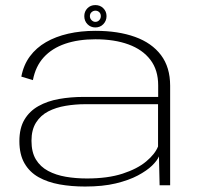

<svg xmlns="http://www.w3.org/2000/svg" viewBox="-20 -712 760 738"><path d="M307 5Q375 5 425 -7Q475 -19 509.8 -37.5Q544.5 -56 564.5 -75.5Q584.5 -95 591 -111L593.5 0H634V-382.5Q634 -453.5 598.8 -500.2Q563.5 -547 499 -570.2Q434.5 -593.5 346.5 -593.5Q290.5 -593.5 242.2 -582.5Q194 -571.5 156.8 -550Q119.5 -528.5 95 -495.5Q70.5 -462.5 62 -417.5L106.5 -404Q116.5 -457 148.2 -491.8Q180 -526.5 230.5 -543.8Q281 -561 346.5 -561Q420 -561 474 -541.2Q528 -521.5 558 -482.2Q588 -443 588 -384V-339.5H301.5Q251.5 -339.5 206.8 -331.5Q162 -323.5 127.8 -304.2Q93.5 -285 74 -252.2Q54.5 -219.5 54.5 -169.5Q54.5 -118.5 74 -84.5Q93.5 -50.5 128.2 -31Q163 -11.5 208.8 -3.2Q254.5 5 307 5ZM314 -26Q271.5 -26 233.2 -32.5Q195 -39 165 -55Q135 -71 118 -99Q101 -127 101 -171Q101 -213 118.5 -240.8Q136 -268.5 165.5 -283.8Q195 -299 232 -305.2Q269 -311.5 308 -311.5H587.5V-149Q576 -120 542 -91.5Q508 -63 451.2 -44.5Q394.5 -26 314 -26ZM346.5 -606.5Q365 -606.5 377.2 -619.2Q389.5 -632 389.5 -650Q389.5 -668 377.2 -680.2Q365 -692.5 346.5 -692.5Q328 -692.5 316 -680.2Q304 -668 304 -650Q304 -631.5 316.2 -619Q328.5 -606.5 346.5 -606.5ZM346.5 -628Q338.5 -628 332 -634.5Q325.5 -641 325.5 -650Q325.5 -659.5 332 -665.2Q338.5 -671 346.5 -671Q355.5 -671 361.5 -665.2Q367.5 -659.5 367.5 -650Q367.5 -641 361.5 -634.5Q355.5 -628 346.5 -628Z"/></svg>

Font: Anybody Expanded ExtraLight
Style: Regular
Weight: 250
Width: 7
Version: Version 1.113;gftools[0.9.25]